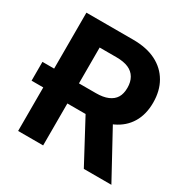

<svg xmlns="http://www.w3.org/2000/svg" viewBox="-164 -875 1004 1022"><g transform="rotate(30 338.0 -363.5)"><path d="M169.9 -383.3V-267.6H7.8V-383.3ZM233.4 0H79.6V-727.1H366.2Q450.2 -727.1 507.3 -698.2Q565.4 -668.9 596.2 -615.2Q627 -562 627 -489.7Q627 -417 595.7 -365.2Q564.5 -313.5 505.4 -285.6Q446.3 -257.8 362.8 -257.8H170.4V-381.3H337.4Q381.8 -381.3 410.6 -393.6Q440.4 -406.2 454.6 -429.7Q468.8 -453.1 468.8 -489.7Q468.8 -525.9 454.1 -550.8Q439.5 -576.2 410.6 -588.9Q380.9 -601.6 336.9 -601.6H233.4ZM306.2 -331.1H472.2L652.8 0H483.4Z"/></g></svg>

Font: My Font
Style: Bold
Weight: 500
Designer: Rasmus Andersson
Foundry: rsms
Version: Version 0.001